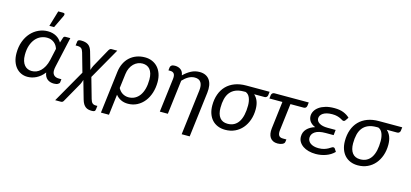

<svg xmlns="http://www.w3.org/2000/svg" viewBox="-70 -1226 4098 1916"><g transform="rotate(15 1979.0 -268.0)"><path d="M47.9 0ZM485.4 3.9Q466.3 3.9 449.2 -1.2Q432.1 -6.3 418.7 -16.8Q405.3 -27.3 396.2 -43.9Q387.2 -60.5 384.3 -83.5Q366.2 -59.6 345.5 -42.5Q324.7 -25.4 302.5 -14.4Q280.3 -3.4 257.8 1.7Q235.4 6.8 213.4 6.8Q177.2 6.8 147 -7.3Q116.7 -21.5 94.7 -47.4Q72.8 -73.2 60.3 -110.4Q47.9 -147.5 47.9 -193.8Q47.9 -260.7 67.9 -314.7Q87.9 -368.7 122.1 -406.5Q156.2 -444.3 201.2 -464.8Q246.1 -485.4 295.9 -485.4Q322.3 -485.4 344.5 -479.5Q366.7 -473.6 384.5 -463.4Q402.3 -453.1 416 -439Q429.7 -424.8 439.5 -408.2L456.1 -460Q460.4 -477.1 479 -477.1H528.3L471.7 -222.2Q465.3 -192.9 459.5 -167.5Q453.6 -142.1 453.6 -122.6Q453.6 -105.5 458.7 -93.5Q463.9 -81.5 472.9 -73.5Q481.9 -65.4 494.4 -61.8Q506.8 -58.1 521 -58.1H548.3L544.4 -24.4Q543 -13.7 527.6 -4.9Q512.2 3.9 485.4 3.9ZM239.7 -60.1Q264.2 -60.1 287.4 -69.1Q310.5 -78.1 330.3 -97.2Q350.1 -116.2 365.7 -145.3Q381.3 -174.3 390.6 -213.9L417.5 -336.4Q412.6 -353 403.1 -368.4Q393.6 -383.8 379.4 -395.5Q365.2 -407.2 346.4 -414.3Q327.6 -421.4 303.7 -421.4Q271 -421.4 240.2 -408Q209.5 -394.5 185.8 -366.9Q162.1 -339.4 147.7 -297.6Q133.3 -255.9 133.3 -198.7Q133.3 -163.1 141.6 -137Q149.9 -110.8 164.3 -93.8Q178.7 -76.7 198 -68.4Q217.3 -60.1 239.7 -60.1ZM294.4 -541.5 342.8 -703.6H394Q406.2 -703.6 409.7 -695.3Q413.1 -687 406.7 -673.8L343.3 -541.5Z M761.7 -107.9Q757.8 -94.7 753.4 -82.5Q749 -70.3 744.1 -61L628.4 143.6Q625 150.4 618.7 155.3Q612.3 160.2 601.6 160.2H542.5L733.9 -175.3L678.7 -370.1Q674.3 -383.8 669.4 -393.6Q664.6 -403.3 657.2 -409.2Q649.9 -415 639.4 -417.7Q628.9 -420.4 613.8 -420.4H598.1L602.1 -451.2Q602.5 -457.5 603.5 -463.1Q604.5 -468.8 608.2 -472.9Q611.8 -477.1 619.1 -479.5Q626.5 -481.9 640.1 -481.9Q685.5 -481.9 712.6 -463.9Q739.7 -445.8 752.4 -401.9L803.7 -222.2Q807.1 -235.4 811.8 -247.6Q816.4 -259.8 821.8 -269.5L927.2 -460Q931.2 -466.8 937.5 -472.2Q943.8 -477.5 954.1 -477.5H1013.2L831.1 -157.2L891.1 54.2Q895 67.9 899.7 77.6Q904.3 87.4 910.9 93.8Q917.5 100.1 926.5 103.3Q935.5 106.4 948.2 106.4H963.9L960 139.6Q959 148.4 956.8 154.1Q954.6 159.7 950.2 162.8Q945.8 166 939.2 167.2Q932.6 168.5 922.4 168.5Q903.8 168.5 887.7 165Q871.6 161.6 857.9 151.6Q844.2 141.6 833.5 124.3Q822.8 106.9 814.9 79.1Z M1068.8 -273.4Q1074.7 -321.8 1093.5 -360.8Q1112.3 -399.9 1142.3 -427.5Q1172.4 -455.1 1212.2 -470Q1252 -484.9 1299.8 -484.9Q1338.9 -484.9 1372.3 -470.9Q1405.8 -457 1430.4 -430.7Q1455.1 -404.3 1469 -366Q1482.9 -327.6 1482.9 -278.8Q1482.9 -219.2 1466.3 -167Q1449.7 -114.7 1419.2 -76.2Q1388.7 -37.6 1345.9 -15.4Q1303.2 6.8 1251.5 6.8Q1210.4 6.8 1178.5 -8.8Q1146.5 -24.4 1124.5 -52.2L1098.6 161.6H1015.6ZM1133.3 -124Q1151.9 -89.4 1180.2 -73.2Q1208.5 -57.1 1240.2 -57.1Q1276.4 -57.1 1305.4 -72.5Q1334.5 -87.9 1355 -116.7Q1375.5 -145.5 1386.5 -187.3Q1397.5 -229 1397.5 -281.7Q1397.5 -316.9 1389.9 -342.8Q1382.3 -368.7 1368.4 -385.5Q1354.5 -402.3 1335 -410.6Q1315.4 -418.9 1291.5 -418.9Q1266.1 -418.9 1242.9 -409.2Q1219.7 -399.4 1200.9 -380.9Q1182.1 -362.3 1169.2 -335.2Q1156.2 -308.1 1151.9 -273.4Z M1932.6 161.6H1849.6L1906.7 -304.2Q1913.6 -358.9 1895 -388.9Q1876.5 -418.9 1831.1 -418.9Q1797.9 -418.9 1766.6 -401.4Q1735.4 -383.8 1707 -353L1663.6 0H1580.6L1623.5 -348.6Q1627.9 -385.3 1616 -402.6Q1604 -419.9 1576.2 -419.9H1557.1L1561 -453.1Q1562.5 -463.9 1573.5 -472.7Q1584.5 -481.4 1608.4 -481.4Q1644.5 -481.4 1669.2 -463.1Q1693.8 -444.8 1699.2 -406.2Q1734.4 -441.4 1775.1 -463.1Q1815.9 -484.9 1863.8 -484.9Q1899.9 -484.9 1926 -471.9Q1952.1 -459 1968 -435.3Q1983.9 -411.6 1989.3 -378.2Q1994.6 -344.7 1989.7 -304.2Z M2444.8 -411.1Q2471.2 -388.2 2485.1 -352.8Q2499 -317.4 2499 -270Q2499 -210 2481.4 -159.4Q2463.9 -108.9 2432.1 -71.8Q2400.4 -34.7 2355.7 -13.9Q2311 6.8 2256.3 6.8Q2213.9 6.8 2179.4 -7.3Q2145 -21.5 2120.8 -47.6Q2096.7 -73.7 2083.5 -111.3Q2070.3 -148.9 2070.3 -195.8Q2070.3 -259.8 2088.9 -311.3Q2107.4 -362.8 2142.8 -399.2Q2178.2 -435.5 2229.5 -455.1Q2280.8 -474.6 2346.2 -474.6H2587.9L2583 -436Q2582 -427.7 2574 -419.4Q2565.9 -411.1 2552.7 -411.1ZM2415.5 -286.6Q2415.5 -332 2401.4 -366Q2387.2 -399.9 2357.9 -411.1H2338.9Q2288.6 -411.1 2253.7 -396Q2218.8 -380.9 2196.8 -352.8Q2174.8 -324.7 2165 -284.4Q2155.3 -244.1 2155.3 -193.8Q2155.3 -128.4 2182.9 -93Q2210.4 -57.6 2263.7 -57.6Q2302.2 -57.6 2330.8 -73.2Q2359.4 -88.9 2378.2 -118.4Q2397 -147.9 2406.2 -190.4Q2415.5 -232.9 2415.5 -286.6Z M2607.4 -445.3Q2608.9 -456.5 2616.9 -464.6Q2625 -472.7 2639.2 -472.7H2992.7L2988.8 -439.5Q2984.9 -409.7 2956.1 -409.7H2820.3L2786.6 -131.8Q2782.2 -95.7 2793.7 -77.1Q2805.2 -58.6 2835.9 -58.6H2872.6L2869.1 -32.7Q2868.2 -23.9 2861.8 -17.3Q2855.5 -10.7 2845.5 -6.1Q2835.4 -1.5 2822.8 1Q2810.1 3.4 2796.4 3.4Q2769.5 3.4 2750.2 -6.1Q2731 -15.6 2719.2 -33Q2707.5 -50.3 2703.6 -74.2Q2699.7 -98.1 2703.1 -127.4L2737.3 -409.7H2603Z M3393.6 -397Q3387.7 -389.2 3383.3 -387Q3378.9 -384.8 3373 -384.8Q3366.7 -384.8 3358.2 -390.4Q3349.6 -396 3335.7 -402.6Q3321.8 -409.2 3301.3 -414.8Q3280.8 -420.4 3250.5 -420.4Q3218.8 -420.4 3195.1 -414.3Q3171.4 -408.2 3155.8 -397.7Q3140.1 -387.2 3132.1 -373.3Q3124 -359.4 3124 -343.8Q3124 -314.9 3154.3 -296.1Q3184.6 -277.3 3239.7 -277.3H3322.8L3316.9 -222.2H3233.9Q3162.1 -222.2 3126.2 -198Q3090.3 -173.8 3090.3 -134.8Q3090.3 -118.2 3097.9 -104Q3105.5 -89.8 3119.9 -79.3Q3134.3 -68.8 3155.3 -63Q3176.3 -57.1 3202.6 -57.1Q3236.8 -57.1 3260.5 -64.5Q3284.2 -71.8 3300.5 -80.8Q3316.9 -89.8 3327.4 -97.2Q3337.9 -104.5 3346.2 -104.5Q3356 -104.5 3362.3 -96.7L3381.8 -66.4Q3363.8 -47.9 3341.6 -34.2Q3319.3 -20.5 3294.4 -11.7Q3269.5 -2.9 3243.4 1.5Q3217.3 5.9 3191.4 5.9Q3151.9 5.9 3117.7 -3.2Q3083.5 -12.2 3058.6 -29.3Q3033.7 -46.4 3019.3 -70.3Q3004.9 -94.2 3004.9 -124.5Q3004.9 -170.9 3035.6 -203.4Q3066.4 -235.8 3118.2 -251.5Q3098.1 -259.3 3084 -270.3Q3069.8 -281.2 3061 -293.9Q3052.2 -306.6 3048.3 -320.6Q3044.4 -334.5 3044.4 -347.7Q3044.4 -374 3058.1 -398.7Q3071.8 -423.3 3098.4 -442.6Q3125 -461.9 3164.3 -473.4Q3203.6 -484.9 3255.4 -484.9Q3312.5 -484.9 3351.3 -469Q3390.1 -453.1 3415 -428.2Z M3814.9 -411.1Q3841.3 -388.2 3855.2 -352.8Q3869.1 -317.4 3869.1 -270Q3869.1 -210 3851.6 -159.4Q3834 -108.9 3802.2 -71.8Q3770.5 -34.7 3725.8 -13.9Q3681.2 6.8 3626.5 6.8Q3584 6.8 3549.6 -7.3Q3515.1 -21.5 3491 -47.6Q3466.8 -73.7 3453.6 -111.3Q3440.4 -148.9 3440.4 -195.8Q3440.4 -259.8 3459 -311.3Q3477.5 -362.8 3512.9 -399.2Q3548.3 -435.5 3599.6 -455.1Q3650.9 -474.6 3716.3 -474.6H3958L3953.1 -436Q3952.1 -427.7 3944.1 -419.4Q3936 -411.1 3922.9 -411.1ZM3785.6 -286.6Q3785.6 -332 3771.5 -366Q3757.3 -399.9 3728 -411.1H3709Q3658.7 -411.1 3623.8 -396Q3588.9 -380.9 3566.9 -352.8Q3544.9 -324.7 3535.2 -284.4Q3525.4 -244.1 3525.4 -193.8Q3525.4 -128.4 3553 -93Q3580.6 -57.6 3633.8 -57.6Q3672.4 -57.6 3700.9 -73.2Q3729.5 -88.9 3748.3 -118.4Q3767.1 -147.9 3776.4 -190.4Q3785.6 -232.9 3785.6 -286.6Z"/></g></svg>

Font: Carlito
Style: Italic
Weight: 400
Italic angle: -7°
Designer: Lukasz Dziedzic
Foundry: tyPoland Lukasz Dziedzic
Version: Version 1.104